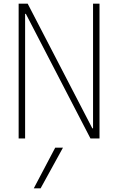

<svg xmlns="http://www.w3.org/2000/svg" viewBox="-20 -750 640 1040"><path d="M200 270H163L279 50H321ZM81 0V-730H130L480 -55H484V-730H519V0H470L120 -675H116V0Z"/></svg>

Font: M PLUS Code Latin Expanded ExtraLight
Style: Regular
Weight: 250
Width: 7
Designer: Coji Morishita
Foundry: UNDERFOREST DESIGN
Version: Version 1.002; ttfautohint (v1.8.3)